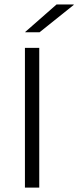

<svg xmlns="http://www.w3.org/2000/svg" viewBox="-20 -858 357 878"><path d="M159.5 0H94V-639H159.5ZM238.5 -837.5H317V-835.5L161 -710.5H95.5V-712Z"/></svg>

Font: Anek Gujarati SemiExpanded Light
Style: Regular
Weight: 300
Width: 6
Designer: Mrunmayee Ghaisas (Gujarati), Yesha Goshar (Latin)
Foundry: Ek Type
Version: Version 1.003